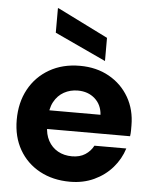

<svg xmlns="http://www.w3.org/2000/svg" viewBox="-54 -801 678 858"><g transform="rotate(5 285.0 -372.0)"><path d="M292 12Q215 12 156 -20Q97 -52 64 -109.5Q31 -167 31 -243Q31 -321 63.5 -380.5Q96 -440 155 -474Q214 -508 292 -508Q366 -508 423 -476Q480 -444 512 -388.5Q544 -333 544 -262Q544 -252 544 -239.5Q544 -227 542 -214H131V-298H402Q399 -343 368.5 -370Q338 -397 292 -397Q258 -397 230 -381.5Q202 -366 185.5 -335.5Q169 -305 169 -257V-228Q169 -190 184.5 -161.5Q200 -133 227.5 -117.5Q255 -102 291 -102Q326 -102 350 -117.5Q374 -133 387 -158H530Q515 -110 481.5 -71.5Q448 -33 399.5 -10.5Q351 12 292 12ZM401 -539 171 -646V-756H174L401 -643Z"/></g></svg>

Font: DM Sans 9pt 36pt ExtraBold
Style: Regular
Weight: 800
Version: Version 4.004;gftools[0.9.30]